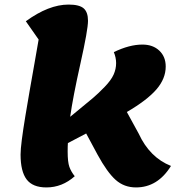

<svg xmlns="http://www.w3.org/2000/svg" viewBox="-20 -795 769 840"><path d="M183 25Q123 25 96.5 -10Q70 -45 70 -119Q70 -141 75.5 -184Q81 -227 91 -287.5Q101 -348 110 -399.5Q119 -451 131.5 -521.5Q144 -592 149 -622L93 -702Q193 -775 280 -775Q327 -775 346 -758.5Q365 -742 365 -704Q365 -665 332 -517.5Q299 -370 287 -284L315 -307Q364 -347 387 -366.5Q410 -386 438 -415Q466 -444 477 -468.5Q488 -493 488 -519Q488 -543 478 -567Q546 -600 603 -600Q649 -600 677 -573.5Q705 -547 705 -504Q705 -451 664.5 -404Q624 -357 535 -305L587 -210Q635 -106 728 -69Q670 25 575 25Q523 25 486 -8Q449 -41 407 -118L357 -211L277 -169Q276 -157 276 -132Q276 -86 283.5 -65Q291 -44 307 -24Q252 25 183 25Z"/></svg>

Font: Lemonada
Style: Bold
Weight: 700
Designer: Mohamed Gaber (Arabic), Eduardo Tunni (Latin)
Foundry: Kief Type Foundry
Version: Version 4.004